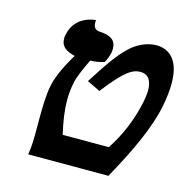

<svg xmlns="http://www.w3.org/2000/svg" viewBox="-88 -647 721 733"><g transform="rotate(15 272.5 -281.0)"><path d="M101 -276C93 -238 92 -189 92 -143V-103C92 -67 92 -32 86 0H403C470 -120 518 -225 535 -311C542 -347 545 -377 545 -403C545 -508 491 -529 452 -529C413 -529 375 -509 350 -485C312 -450 278 -398 234 -329L286 -304C356 -395 387 -415 419 -415C449 -415 465 -394 465 -354C465 -342 463 -327 460 -310C444 -231 413 -161 376 -106H194C183 -153 176 -197 176 -239C176 -263 178 -285 183 -308C188 -335 206 -373 222 -407C238 -407 258 -410 277 -416C285 -430 290 -445 293 -458C294 -463 294 -469 294 -474C294 -506 272 -521 228 -523C211 -524 203 -534 203 -553C203 -556 203 -559 204 -562C204 -562 122 -559 106 -479C104 -473 104 -468 104 -462C104 -431 126 -417 160 -409C133 -364 109 -315 101 -276Z"/></g></svg>

Font: Libertinus Serif
Style: Bold Italic
Weight: 700
Italic angle: -12°
Designer: Philipp H. Poll, Khaled Hosny
Foundry: Caleb Maclennan
Version: Version 7.050;RELEASE